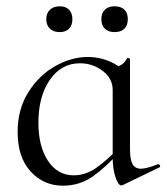

<svg xmlns="http://www.w3.org/2000/svg" viewBox="-20 -580 530 610"><path d="M36 -161Q36 -233 70 -287Q104 -341 155.5 -370Q207 -399 259 -399Q294 -399 326 -386Q358 -373 378 -350L338 -294Q338 -331 306 -355Q274 -379 234 -379Q175 -379 138.5 -326.5Q102 -274 102 -190Q102 -115 132.5 -69Q163 -23 214 -23Q252 -23 285.5 -46.5Q319 -70 354 -107L362 -100Q318 -50 275.5 -20Q233 10 180 10Q119 10 77.5 -35Q36 -80 36 -161ZM338 -80V-361Q358 -369 367 -375Q376 -381 384 -395Q385 -397 389 -395.5Q393 -394 393 -392V-107Q393 -73 401 -58.5Q409 -44 428 -44Q445 -44 481 -58H483Q487 -58 488.5 -53.5Q490 -49 486 -48L370 8Q368 9 365 9Q356 9 347 -17Q338 -43 338 -80ZM127 -519Q127 -538 138.5 -549Q150 -560 170 -560Q189 -560 199.5 -549Q210 -538 210 -519Q210 -500 199.5 -489Q189 -478 170 -478Q150 -478 138.5 -489Q127 -500 127 -519ZM302 -519Q302 -538 313 -549Q324 -560 344 -560Q364 -560 375 -549.5Q386 -539 386 -519Q386 -499 375 -488.5Q364 -478 344 -478Q324 -478 313 -489Q302 -500 302 -519Z"/></svg>

Font: Cormorant Infant
Style: Regular
Weight: 400
Designer: Christian Thalmann (Catharsis Fonts)
Foundry: Catharsis Fonts
Version: Version 4.000